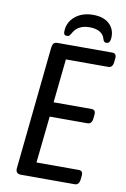

<svg xmlns="http://www.w3.org/2000/svg" viewBox="-96 -930 650 987"><g transform="rotate(10 229.5 -437.0)"><path d="M86 0Q56 0 59 -30L125 -670Q127 -685 132.5 -692.5Q138 -700 154 -700H439Q462 -700 459 -672L457 -654Q454 -624 431 -624H210L186 -396H384Q407 -396 404 -368L402 -350Q399 -320 376 -320H179L153 -76H374Q397 -76 394 -48L392 -30Q389 0 366 0ZM192 -744Q177 -744 177 -762Q177 -811 214 -842.5Q251 -874 309 -874Q362 -874 391.5 -848Q421 -822 421 -781Q421 -761 415.5 -752.5Q410 -744 399 -744Q386 -744 382 -760Q376 -784 355 -796Q334 -808 302 -808Q239 -808 215 -760Q211 -753 207 -748.5Q203 -744 192 -744Z"/></g></svg>

Font: Asap Condensed Condensed Regular
Style: Italic
Weight: 400
Width: 3
Italic angle: -6°
Designer: Pablo Cosgaya
Foundry: Omnibus-Type
Version: Version 3.001; ttfautohint (v1.8.4.7-5d5b)